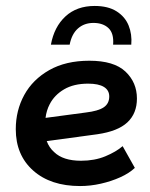

<svg xmlns="http://www.w3.org/2000/svg" viewBox="-20 -614 505 645"><path d="M249 11Q150 11 91.5 -41Q33 -93 33 -180Q33 -243 61.5 -295Q90 -347 145.5 -378.5Q201 -410 280 -410Q363 -410 401.5 -373.5Q440 -337 440 -283Q440 -233 408 -203Q376 -173 307 -163L137 -140Q145 -118 162 -103Q192 -74 252 -74Q298 -74 334 -89Q370 -104 392 -123L433 -50Q414 -32 384 -18.5Q354 -5 319 3Q284 11 249 11ZM133 -218 268 -236Q310 -241 328.5 -253.5Q347 -266 347 -290Q347 -311 329 -322Q311 -333 276 -333Q228 -333 195.5 -314Q163 -295 147 -264Q136 -243 133 -218ZM151 -464Q162 -524 200 -559Q238 -594 298 -594Q343 -594 371.5 -576Q400 -558 412 -528.5Q424 -499 421 -464H360Q363 -502 344.5 -519.5Q326 -537 294 -537Q263 -537 242 -518.5Q221 -500 214 -464Z"/></svg>

Font: Rokkitt SemiBold SemiBold
Style: Italic
Weight: 600
Italic angle: -9°
Version: Version 3.103